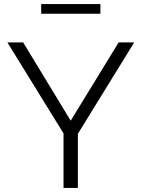

<svg xmlns="http://www.w3.org/2000/svg" viewBox="-20 -917 691 937"><path d="M93 -710 325 -328 559 -710H635L360 -264V0H290V-266L16 -710ZM181 -850V-897H470V-850Z"/></svg>

Font: Raleway Thin
Style: Regular
Weight: 400
Version: Version 4.026